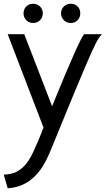

<svg xmlns="http://www.w3.org/2000/svg" viewBox="-25 -733 566 1028"><path d="M16.1 -549.8H105L253.9 -164.1Q403.3 -530.8 425.8 -549.8H521Q505.4 -534.7 488 -501.5Q470.7 -468.3 419.7 -348.1Q368.7 -228 259.8 39.1Q247.6 69.8 240 87.2Q232.4 104.5 219.5 130.1Q206.5 155.8 191.4 176Q176.3 196.3 158.2 213.9Q99.1 270.5 16.1 274.9L-4.9 202.1Q36.6 199.7 59.3 189Q82 178.2 101.1 159.2Q120.1 140.6 137 111.6Q153.8 82.5 181.2 17.1L208 -49.8ZM101.1 -662.1Q101.1 -683.6 115.7 -698.2Q130.4 -712.9 152.8 -712.9Q174.3 -712.9 189.2 -698.2Q204.1 -683.6 204.1 -662.1Q204.1 -639.6 189.2 -624.8Q174.3 -609.9 152.8 -609.9Q130.4 -609.9 115.7 -624.8Q101.1 -639.6 101.1 -662.1ZM301.8 -662.1Q301.8 -683.6 316.9 -698.2Q332 -712.9 354 -712.9Q376 -712.9 390.4 -698.5Q404.8 -684.1 404.8 -662.1Q404.8 -639.6 390.4 -624.8Q376 -609.9 354 -609.9Q332 -609.9 316.9 -625Q301.8 -640.1 301.8 -662.1Z"/></svg>

Font: Junction Regular
Style: Regular
Weight: 500
Designer: Caroline Hadilaksono
Foundry: Caroline Hadilaksono
Version: Version 1.056